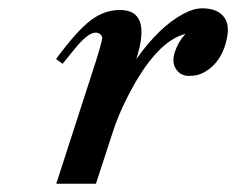

<svg xmlns="http://www.w3.org/2000/svg" viewBox="-20 -443 569 463"><path d="M269.5 -418.9Q346.7 -418.9 308.6 -300.3Q364.7 -379.4 422.4 -409.7Q446.8 -422.9 467.3 -422.9Q505.9 -422.9 521.5 -400.1Q537.1 -377.4 522.2 -331.8Q507.3 -286.1 468.3 -266.6Q454.6 -259.8 434.8 -260Q415 -260.3 404.3 -276.6Q393.6 -293 401.6 -317.6Q409.7 -342.3 427.2 -361.3Q356 -343.3 288.6 -211.4Q264.6 -165 250.5 -120.1L211.4 0H115.7L211.9 -297.4Q223.6 -334 226.6 -351.1Q226.6 -356 222.2 -360.1Q217.8 -364.3 210.4 -364.3Q191.9 -364.3 160.2 -325.2L130.9 -289.1L115.2 -300.8Q164.6 -367.7 197.8 -393.3Q231 -418.9 269.5 -418.9Z"/></svg>

Font: RIT Rachana
Style: Bold Italic
Weight: 700
Designer: Hussain KH
Version: 1.4.7